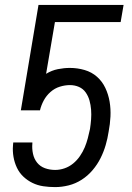

<svg xmlns="http://www.w3.org/2000/svg" viewBox="-20 -755 540 783"><path d="M205 8Q180 8 156.5 4.5Q133 1 112.5 -9Q92 -19 75.5 -34.5Q59 -50 49 -71Q39 -92 35 -115.5Q31 -139 33 -162L34 -174H112V-170Q110 -149 114.5 -128Q119 -107 131.5 -91.5Q144 -76 163.5 -69Q183 -62 205 -62Q224 -62 243 -68.5Q262 -75 278 -88Q294 -101 306 -118.5Q318 -136 325.5 -154Q333 -172 338 -191Q343 -210 347 -229Q350 -249 351.5 -268.5Q353 -288 351.5 -307.5Q350 -327 345 -345Q340 -363 329.5 -378Q319 -393 302 -400.5Q285 -408 265 -408Q245 -408 224 -401.5Q203 -395 186 -380Q169 -365 158.5 -345.5Q148 -326 143 -305H65L137 -735H484L472 -665H204L168 -454Q191 -468 216 -473Q241 -478 265 -478Q296 -478 325 -469.5Q354 -461 375.5 -442Q397 -423 409.5 -396.5Q422 -370 427 -340.5Q432 -311 430.5 -280Q429 -249 423 -218Q419 -191 411 -163.5Q403 -136 390 -110Q377 -84 357.5 -61Q338 -38 313 -22Q288 -6 260 1Q232 8 205 8Z"/></svg>

Font: iosevka_custom_sans_ss08
Style: Italic
Weight: 400
Italic angle: -10°
Designer: Belleve Invis
Foundry: Belleve Invis
Version: Version 10.3.0; ttfautohint (v1.8.3)